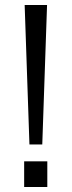

<svg xmlns="http://www.w3.org/2000/svg" viewBox="-20 -743 287 763"><path d="M167 -723H78L97 -169H148ZM168 -102H76V0H168Z"/></svg>

Font: United Sans Light
Style: Regular
Weight: 300
Designer: Pablo Impallari, Rodrigo Fuenzalida (Modified by Dan O. Williams)
Version: Version 1.000;PS 001.000;hotconv 1.0.88;makeotf.lib2.5.64775